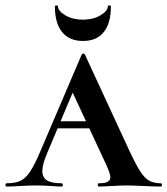

<svg xmlns="http://www.w3.org/2000/svg" viewBox="-31 -683 613 703"><path d="M180 -239H363L370 -213H165ZM557 0Q536 0 494 -2Q450 -4 432 -4Q415 -4 379 -2Q345 0 331 0Q327 0 327 -6Q327 -12 331 -12Q354 -12 363.5 -17.5Q373 -23 373 -34Q373 -48 356 -84L229 -357L273 -434L142 -123Q124 -81 124 -57Q124 -33 141 -22.5Q158 -12 194 -12Q199 -12 199 -6Q199 0 194 0Q180 0 154 -2Q126 -4 102 -4Q77 -4 43 -2Q13 0 -6 0Q-11 0 -11 -6Q-11 -12 -6 -12Q25 -12 44 -21Q63 -30 79.5 -55Q96 -80 118 -132L268 -483Q270 -487 274 -487Q278 -487 280 -483L440 -137Q465 -83 481.5 -57Q498 -31 515 -21.5Q532 -12 557 -12Q562 -12 562 -6Q562 0 557 0ZM181 -661Q181 -643 208 -627Q235 -611 273 -611Q310 -611 337 -627Q364 -643 364 -661Q364 -663 369.5 -663Q375 -663 375 -660Q375 -598 349 -565.5Q323 -533 273 -533Q223 -533 196.5 -565.5Q170 -598 170 -660Q170 -663 175.5 -663Q181 -663 181 -661Z"/></svg>

Font: Cormorant SC
Style: Bold
Weight: 700
Designer: Christian Thalmann (Catharsis Fonts)
Foundry: Catharsis Fonts
Version: Version 4.000